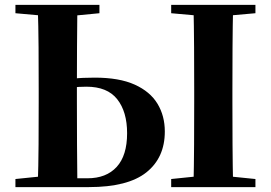

<svg xmlns="http://www.w3.org/2000/svg" viewBox="-20 -764 1107 784"><path d="M215 0V-36H337Q414 -36 456.5 -82.5Q499 -129 499 -220Q499 -308 458.5 -359Q418 -410 333 -410Q301 -410 272.5 -406.5Q244 -403 215 -395V-432Q245 -439 280 -443Q315 -447 367 -447Q467 -447 530 -418.5Q593 -390 623 -340.5Q653 -291 653 -227Q653 -120 577.5 -60Q502 0 343 0ZM134 0Q137 -87 137.5 -174.5Q138 -262 138 -349V-394Q138 -483 137.5 -570.5Q137 -658 134 -744H296Q295 -657 294.5 -573.5Q294 -490 294 -423V-349Q294 -260 294.5 -173Q295 -86 296 0ZM770 0Q772 -86 772.5 -173Q773 -260 773 -349V-394Q773 -483 772.5 -570Q772 -657 770 -744H932Q930 -658 929.5 -570.5Q929 -483 929 -394V-349Q929 -262 929.5 -174.5Q930 -87 932 0ZM43 -710V-744H386V-710L241 -696H200ZM679 0V-33L835 -49H865L1023 -33V0ZM679 -710V-744H1023V-710L865 -696H835ZM43 0V-33L200 -49H215V0Z"/></svg>

Font: Noto Serif JP ExtraBold
Style: Regular
Weight: 800
Designer: Ryoko NISHIZUKA 西塚涼子 (kana & ideographs); Frank Grießhammer (Latin, Greek & Cyrillic); Wenlong ZHANG 张文龙 (bopomofo); San
Foundry: Adobe
Version: Version 2.003-H1;hotconv 1.1.1;makeotfexe 2.6.0